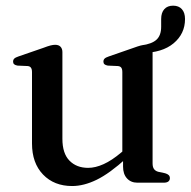

<svg xmlns="http://www.w3.org/2000/svg" viewBox="-20 -628 656 660"><path d="M616 -562.5Q616 -512 576.8 -479.2Q537.5 -446.5 468 -446Q462.5 -446 457.2 -448.2Q452 -450.5 451 -457Q450 -462 453.2 -465.8Q456.5 -469.5 466 -472Q502.5 -477 518.2 -491.8Q534 -506.5 534 -536V-562.5Q534 -584.5 544.8 -596.5Q555.5 -608.5 575 -608.5Q594.5 -608.5 605.2 -596.5Q616 -584.5 616 -562.5ZM403 -55.5V-90L400.5 -92.5V-380Q400.5 -390.5 396.8 -395.5Q393 -400.5 384.5 -401L350.5 -402.5Q342.5 -404 339 -407.2Q335.5 -410.5 335.5 -416Q335.5 -422.5 339.5 -426.5Q343.5 -430.5 354 -434L439 -463.5Q454 -469 463.5 -471.5Q473 -474 480.5 -474Q492.5 -474 498.5 -467.2Q504.5 -460.5 504.5 -449V-66.5Q504.5 -53.5 509.5 -46.8Q514.5 -40 524 -37.5L547.5 -32.5Q556 -30 560 -26Q564 -22 564 -15.5Q564 -8.5 558.8 -4.2Q553.5 0 542.5 0H452.5Q430 0 416.5 -14.8Q403 -29.5 403 -55.5ZM90 -135V-380Q90 -390.5 86.2 -395.5Q82.5 -400.5 74.5 -401L40 -402.5Q32 -404 28.5 -407.2Q25 -410.5 25 -416Q25 -422.5 29 -426.5Q33 -430.5 43.5 -434L129 -463.5Q144.5 -469.5 153.8 -471.8Q163 -474 169.5 -474Q182 -474 188.2 -467.2Q194.5 -460.5 194.5 -449V-151Q194.5 -100.5 218.8 -75.8Q243 -51 283 -51Q308 -51 336.2 -63.8Q364.5 -76.5 397 -104L418.5 -122.5L437 -103.5L415.5 -85Q356.5 -31.5 312.2 -10Q268 11.5 228 11.5Q166 11.5 128 -28Q90 -67.5 90 -135Z"/></svg>

Font: Fraunces 24pt
Style: Regular
Weight: 400
Version: Version 1.000;[b76b70a41]